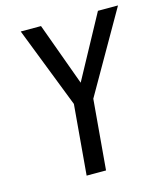

<svg xmlns="http://www.w3.org/2000/svg" viewBox="-106 -780 734 860"><g transform="rotate(-15 261.0 -350.0)"><path d="M307 -325 279 0H189L217 -325L71 -700H165L271 -409L429 -700H522Z"/></g></svg>

Font: Share
Style: Italic
Weight: 400
Version: Version 1.002